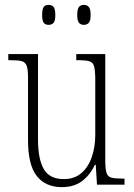

<svg xmlns="http://www.w3.org/2000/svg" viewBox="-20 -758 550 788"><path d="M234 10Q167 10 131 -35.5Q95 -81 95 -184V-439Q95 -473 89.5 -488Q84 -503 69 -507Q54 -511 23 -511H14V-536H136V-184Q136 -106 159.5 -64.5Q183 -23 242 -23Q286 -23 314.5 -48Q343 -73 357 -114.5Q371 -156 371 -205V-429Q371 -467 366.5 -484.5Q362 -502 347 -506.5Q332 -511 300 -511H293V-536H412V-101Q412 -65 417 -49Q422 -33 437 -29Q452 -25 481 -25H491V0H378L373 -81H369Q350 -40 317 -15Q284 10 234 10ZM324 -656Q311 -656 304 -664.5Q297 -673 297 -696Q297 -721 304 -729.5Q311 -738 324 -738Q337 -738 344.5 -729.5Q352 -721 352 -696Q352 -673 344.5 -664.5Q337 -656 324 -656ZM179 -656Q166 -656 159.5 -664.5Q153 -673 153 -696Q153 -721 159.5 -729.5Q166 -738 179 -738Q193 -738 200 -729.5Q207 -721 207 -696Q207 -673 200 -664.5Q193 -656 179 -656Z"/></svg>

Font: Noto Serif Bengali Condensed ExtraLight
Style: Regular
Weight: 200
Width: 3
Designer: Juan Bruce, Universal Thirst, Indian Type Foundry and the Monotype Design Team.
Foundry: Monotype Imaging Inc.
Version: Version 2.003; ttfautohint (v1.8.4.7-5d5b)